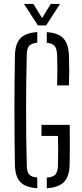

<svg xmlns="http://www.w3.org/2000/svg" viewBox="-20 -972 428 997"><path d="M173.5 5.5Q111 1 84.8 -27.5Q58.5 -56 57.5 -116.5Q55 -263 55 -399.8Q55 -536.5 57.5 -682.5Q58.5 -743.5 85 -772.2Q111.5 -801 173.5 -805.5V-750.5Q141.5 -747 130.5 -733Q119.5 -719 119 -687.5Q117 -606 116.2 -536.2Q115.5 -466.5 115.5 -400.2Q115.5 -334 116.2 -264.2Q117 -194.5 119 -113Q119.5 -81.5 130.5 -67.2Q141.5 -53 173.5 -50ZM276.5 -528.5Q278 -572.5 278 -607.8Q278 -643 276.5 -687.5Q275 -719 264.2 -732.8Q253.5 -746.5 223 -750V-805Q283.5 -801 309.5 -772.5Q335.5 -744 338 -684Q339.5 -641.5 339.5 -606.2Q339.5 -571 338 -528.5ZM223 5.5V-49.5Q257 -52.5 268.5 -66.8Q280 -81 281 -113Q282 -154.5 282 -189.2Q282 -224 281 -266H195.5V-323.5H342Q343 -257 342.8 -209.5Q342.5 -162 341.5 -116.5Q340 -56 313 -27.5Q286 1 223 5.5ZM177 -840 104.5 -951.5H153.5L198.5 -878L243.5 -951.5H291.5L219.5 -840Z"/></svg>

Font: Big Shoulders Stencil Text Light
Style: Regular
Weight: 300
Designer: Patric King
Foundry: XO Type Co
Version: Version 1.000